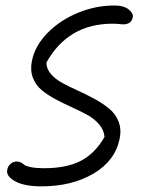

<svg xmlns="http://www.w3.org/2000/svg" viewBox="-20 -617 525 687"><path d="M127.9 49.8Q66.9 49.8 33.9 31.5Q1 13.2 5.9 -9.8Q8.3 -22.5 17.8 -30.8Q27.3 -39.1 41 -39.1Q48.8 -39.1 55.2 -35.4Q61.5 -31.7 67.1 -27.1Q72.8 -22.5 90.8 -18.8Q108.9 -15.1 137.2 -15.1Q217.8 -15.1 268.8 -41.3Q319.8 -67.4 354 -127Q352.1 -151.4 335 -171.6Q317.9 -191.9 292.5 -205.8Q267.1 -219.7 237.3 -233.2Q207.5 -246.6 179.4 -261.5Q151.4 -276.4 129.6 -294.2Q107.9 -312 97.7 -338.9Q87.4 -365.7 94.2 -398.9Q105 -453.6 150.9 -500Q196.8 -546.4 262.2 -572.5Q327.6 -598.6 394 -597.2Q423.8 -596.7 440.7 -583Q457.5 -569.3 455.1 -555.2Q450.2 -529.8 419.9 -529.8Q418.5 -529.8 406.2 -531Q394 -532.2 382.8 -532.2Q223.6 -532.2 146 -393.1Q146 -371.1 162.1 -352.3Q178.2 -333.5 203.6 -319.8Q229 -306.2 259.3 -292.5Q289.6 -278.8 318.6 -262.9Q347.7 -247.1 370.4 -228.5Q393.1 -210 404.1 -182.4Q415 -154.8 408.2 -121.1Q392.1 -41.5 314.5 4.2Q236.8 49.8 127.9 49.8Z"/></svg>

Font: Shantell Sans Irregular
Style: Italic
Weight: 300
Italic angle: -11.31°
Designer: Stephen Nixon, Anya Danilova, Shantell Martin
Foundry: Arrow Type
Version: Version 1.006;[9816181b4]